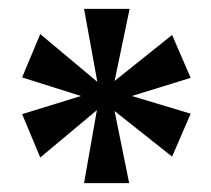

<svg xmlns="http://www.w3.org/2000/svg" viewBox="-20 -780 478 434"><path d="M170 -366 199 -531 71 -424 30 -522 163 -563 30 -605 71 -703 200 -595 170 -760H273L239 -597L369 -701L411 -604L278 -563L411 -523L369 -426L239 -529L272 -366Z"/></svg>

Font: Noto Serif Bengali Condensed ExtraBold
Style: Regular
Weight: 800
Width: 3
Designer: Juan Bruce, Universal Thirst, Indian Type Foundry and the Monotype Design Team.
Foundry: Monotype Imaging Inc.
Version: Version 2.003; ttfautohint (v1.8.4.7-5d5b)